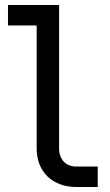

<svg xmlns="http://www.w3.org/2000/svg" viewBox="-20 -750 440 770"><path d="M372 0V-82H287C244 -82 217 -110 217 -155V-730H12V-648H127V-155C127 -61 190 0 287 0Z"/></svg>

Font: Tekne LDO
Style: Regular
Weight: 400
Monospace: yes
Designer: Alessio Laiso, Mario Rullo, Paolo Rosset
Foundry: Alessio Laiso
Version: Version 1.000;hotconv 1.0.109;makeotfexe 2.5.65596